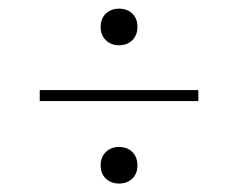

<svg xmlns="http://www.w3.org/2000/svg" viewBox="-20 -456 564 454"><path d="M261.5 -108.5Q281 -108.5 293 -96.5Q305 -84.5 305 -65Q305 -45.5 293 -33.8Q281 -22 261.5 -22Q242.5 -22 230.2 -33.8Q218 -45.5 218 -65Q218 -84.5 230.2 -96.5Q242.5 -108.5 261.5 -108.5ZM261.5 -435.5Q281 -435.5 293 -423.8Q305 -412 305 -392.5Q305 -373 293 -361Q281 -349 261.5 -349Q242.5 -349 230.2 -361Q218 -373 218 -392Q218 -412 230.2 -423.8Q242.5 -435.5 261.5 -435.5ZM74 -243H449V-217H74Z"/></svg>

Font: Newsreader ExtraLight
Style: Regular
Weight: 250
Designer: Hugues Gentile
Foundry: Production Type
Version: Version 1.003